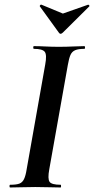

<svg xmlns="http://www.w3.org/2000/svg" viewBox="-20 -829 416 849"><path d="M25 0Q22 0 22 -6Q22 -12 25 -12Q52 -12 65.5 -17Q79 -22 86.2 -37Q93.5 -52 98 -81L180 -544Q188 -587 177.8 -600Q167.5 -613 130 -613Q127 -613 127 -619Q127 -625 130 -625Q152.6 -625 180.8 -623.5Q209 -622 239.8 -622Q274.9 -622 303 -623.5Q331 -625 353 -625Q356 -625 356 -619Q356 -613 353 -613Q326.5 -613 312.4 -607Q298.2 -601 291.6 -586Q285 -571 280 -542L198 -81Q190 -38 199.3 -25Q208.5 -12 248 -12Q250 -12 250 -6Q250 0 248 0Q225.8 0 198 -1Q170.2 -2 135.8 -2Q104.7 -2 76.3 -1Q48 0 25 0ZM240 -685 156 -801Q155 -803.2 158 -806.6Q161 -810 164 -808L258 -769L369 -808Q371 -809 374 -805.8Q377 -802.6 375 -801L258 -685Q247 -674 240 -685Z"/></svg>

Font: Cormorant Garamond Light
Style: Italic
Weight: 300
Italic angle: -10°
Designer: Christian Thalmann (Catharsis Fonts)
Foundry: Catharsis Fonts
Version: Version 4.001